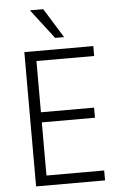

<svg xmlns="http://www.w3.org/2000/svg" viewBox="-61 -962 630 1004"><g transform="rotate(-5 254.0 -460.0)"><path d="M87 0V-705H449V-653H146V-384H425V-331H146V-52H449V0ZM254 -765 135 -920H205L301 -765Z"/></g></svg>

Font: Nunito Sans 10pt Condensed Light
Style: Regular
Weight: 300
Width: 3
Designer: Vernon Adams
Foundry: Vernon Adams
Version: Version 3.101;gftools[0.9.27]